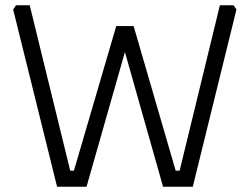

<svg xmlns="http://www.w3.org/2000/svg" viewBox="-20 -710 949 730"><path d="M30 -674 41 -690H93L247 -61H261L422 -611H488L648 -61H663L816 -690H868L879 -674L713 0H600L455 -512L309 0H197Z"/></svg>

Font: Oxanium ExtraLight Light
Style: Regular
Weight: 300
Version: Version 2.000